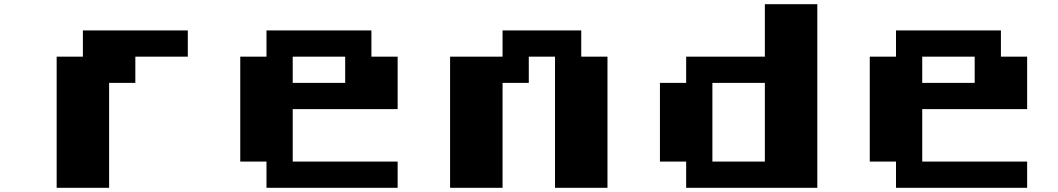

<svg xmlns="http://www.w3.org/2000/svg" viewBox="-20 -895 5040 915"><path d="M375 -750H875V-625H625V-500H500V0H250V-625H375Z M1250 -750H1750V-625H1875V-375H1375V-125H1875V0H1250V-125H1125V-625H1250ZM1375 -625V-500H1625V-625Z M2375 -750H2750V-625H2875V0H2625V-625H2500V-500H2375V0H2125V-625H2375Z M3625 -875H3875V0H3250V-125H3125V-500H3250V-625H3625ZM3375 -500V-125H3625V-500Z M4250 -750H4750V-625H4875V-375H4375V-125H4875V0H4250V-125H4125V-625H4250ZM4375 -625V-500H4625V-625Z"/></svg>

Font: Dogica
Style: Bold
Weight: 700
Monospace: yes
Designer: Roberto Mocci
Version: Version 001.000